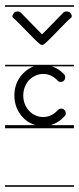

<svg xmlns="http://www.w3.org/2000/svg" viewBox="-22 -483 304 735"><path d="M-2.5 -463V-457H261V-463ZM-2.5 -235V-229H261V-235ZM-2.5 -4V8H261V-4ZM-2.5 226V232H261V226ZM139 -235C111 -235 83 -221 62 -197C42 -175 33 -146 33 -117C33 -86 44 -55 68 -31C89 -10 116 0 143 0C173 0 203 -13 225 -38C228 -41 230 -45 230 -50C230 -52 229 -53 229 -55C227 -61 222 -66 216 -67C210 -68 203 -66 199 -61C184 -44 164 -35 143 -35C125 -35 106 -42 91 -57C75 -73 67 -95 67 -117C67 -138 74 -158 87 -174C103 -191 123 -200 143 -200C162 -200 180 -193 195 -178L198 -175C202 -170 209 -168 215 -170C221 -171 225 -176 227 -182C229 -188 227 -195 223 -199C222 -201 220 -202 219 -203C197 -225 168 -235 139 -235ZM147.6 -314.3C172.1 -334.4 225.6 -394.9 250 -415.1C255.8 -419.9 251.7 -428.4 246.9 -434.2C242.1 -440 227.5 -440.9 221.8 -436.1L139 -351.4L56.2 -436.1C50.5 -440.9 36.9 -440 32.1 -434.2C27.3 -428.4 22.2 -419.9 28 -415.1C52.4 -394.9 105.9 -334.4 130.4 -314.3C135.6 -310 142.4 -310 147.6 -314.3Z"/></svg>

Font: LetsTraceRuled
Style: Medium
Weight: 500
Version: Version 003.000